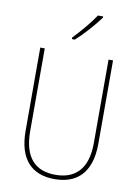

<svg xmlns="http://www.w3.org/2000/svg" viewBox="-102 -1018 789 1094"><g transform="rotate(10 292.5 -470.5)"><path d="M404 -944V-951H374C342 -903 296 -849 251 -802V-793H268C313 -833 370 -897 404 -944ZM503 -232V-714H477V-231C477 -76 402 -15 292 -15C176 -15 108 -82 108 -236V-714H82V-233C82 -69 158 10 292 10C413 10 503 -56 503 -232Z"/></g></svg>

Font: Noto Sans Oriya Cond Thin
Style: Regular
Weight: 100
Width: 3
Designer: Amélie Bonet and Sol Matas
Foundry: Google LLC
Version: Version 2.006